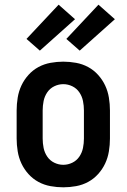

<svg xmlns="http://www.w3.org/2000/svg" viewBox="-20 -791 540 819"><path d="M250 8Q223 8 195.5 3Q168 -2 144 -15Q120 -28 101.5 -48.5Q83 -69 71.5 -93.5Q60 -118 55.5 -145.5Q51 -173 51 -200V-320Q51 -347 55.5 -374.5Q60 -402 71.5 -426.5Q83 -451 101.5 -471.5Q120 -492 144 -505Q168 -518 195.5 -523Q223 -528 250 -528Q277 -528 304.5 -523Q332 -518 356 -505Q380 -492 398.5 -471.5Q417 -451 428.5 -426.5Q440 -402 444.5 -374.5Q449 -347 449 -320V-200Q449 -173 444.5 -145.5Q440 -118 428.5 -93.5Q417 -69 398.5 -48.5Q380 -28 356 -15Q332 -2 304.5 3Q277 8 250 8ZM250 -88Q270 -88 288.5 -97Q307 -106 318.5 -123Q330 -140 334 -160Q338 -180 338 -200V-320Q338 -340 334 -360Q330 -380 318.5 -397Q307 -414 288.5 -423Q270 -432 250 -432Q230 -432 211.5 -423Q193 -414 181.5 -397Q170 -380 166 -360Q162 -340 162 -320V-200Q162 -180 166 -160Q170 -140 181.5 -123Q193 -106 211.5 -97Q230 -88 250 -88ZM320 -575 263 -625 400 -771 470 -709ZM150 -575 93 -625 230 -771 300 -709Z"/></svg>

Font: Iosevka Fixed
Style: Bold
Weight: 700
Monospace: yes
Designer: Belleve Invis
Foundry: Belleve Invis
Version: Version 32.3.0